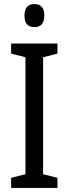

<svg xmlns="http://www.w3.org/2000/svg" viewBox="-20 -929 340 949"><path d="M101 -852Q101 -795 150 -795Q199 -795 199 -852Q199 -909 150 -909Q101 -909 101 -852ZM264 -50 193 -68V-646L264 -664V-714H35V-664L106 -646V-68L35 -50V0H264Z"/></svg>

Font: Noto Sans Display SemiCondensed
Style: Regular
Weight: 400
Width: 4
Designer: Monotype Design team
Foundry: Monotype Imaging Inc.
Version: 1.000